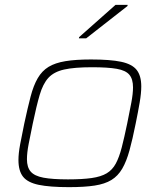

<svg xmlns="http://www.w3.org/2000/svg" viewBox="-20 -763 661 791"><path d="M264 8Q185 8 139.5 -1.5Q94 -11 75 -35Q56 -59 56 -104Q56 -131 63 -168.5Q70 -206 80 -254Q94 -319 106 -365Q118 -411 135.5 -441Q153 -471 180 -487.5Q207 -504 249.5 -511Q292 -518 355 -518Q434 -518 479 -508.5Q524 -499 543 -475Q562 -451 562 -407Q562 -379 555.5 -341Q549 -303 539 -254Q526 -189 513.5 -143.5Q501 -98 483.5 -68Q466 -38 439 -21.5Q412 -5 370 1.5Q328 8 264 8ZM260 -24Q319 -24 357.5 -29.5Q396 -35 419.5 -49Q443 -63 457 -89Q471 -115 481.5 -155.5Q492 -196 504 -254Q514 -303 521 -340Q528 -377 528 -403Q528 -437 513 -455Q498 -473 461 -479.5Q424 -486 359 -486Q286 -486 244 -476.5Q202 -467 179.5 -442.5Q157 -418 143.5 -372Q130 -326 115 -254Q105 -206 98 -169.5Q91 -133 91 -107Q91 -74 106.5 -56Q122 -38 159 -31Q196 -24 260 -24ZM305 -605 306 -610 456 -743H506L505 -738L335 -605Z"/></svg>

Font: Saira SemiExpanded Thin
Style: Italic
Weight: 250
Width: 6
Italic angle: -12°
Designer: Hector Gatti with collaboration of the Omnibus-Type team
Foundry: Omnibus-Type
Version: Version 1.101